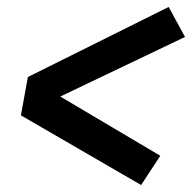

<svg xmlns="http://www.w3.org/2000/svg" viewBox="-20 -641 551 551"><path d="M385 -110 40 -310 60 -420 464 -621 511 -535 153 -364 440 -194Z"/></svg>

Font: Iosevka SS08
Style: Bold Italic
Weight: 700
Italic angle: -10°
Monospace: yes
Designer: Belleve Invis
Foundry: Belleve Invis
Version: 2.1.0; ttfautohint (v1.8.2)